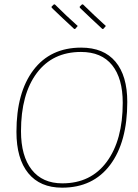

<svg xmlns="http://www.w3.org/2000/svg" viewBox="-20 -862 639 887"><path d="M458 -729 453 -728Q401 -776 349 -826L348 -831L358 -841L363 -842Q414 -792 469 -742ZM328 -729 323 -728Q271 -776 219 -826L218 -831L228 -841L233 -842Q283 -792 339 -742ZM355 -642Q459 -642 513.5 -577Q568 -512 568 -391Q568 -206 489 -100.5Q410 5 267 5Q165 5 110.5 -62Q56 -129 56 -253Q56 -435 134.5 -538.5Q213 -642 355 -642ZM354 -622Q223 -622 150 -524.5Q77 -427 77 -256Q77 -141 126.5 -78Q176 -15 268 -15Q400 -15 473.5 -115Q547 -215 547 -387Q547 -500 498 -561Q449 -622 354 -622Z"/></svg>

Font: Alegreya Sans SC Thin
Style: Italic
Weight: 100
Italic angle: -7°
Designer: Juan Pablo del Peral
Foundry: Huerta Tipografica
Version: Version 2.007